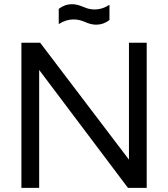

<svg xmlns="http://www.w3.org/2000/svg" viewBox="-20 -904 809 924"><path d="M83 0V-698.2H173.3L600.6 -135.7V-698.2H686V0H595.7L168.5 -567.4V0ZM262.7 -861.3Q292 -883.8 326.2 -883.8Q351.6 -883.8 379.9 -871.1Q408.2 -858.4 435.5 -858.4Q472.2 -858.4 506.8 -880.9V-807.6Q477.5 -785.2 443.4 -785.2Q418 -785.2 389.6 -797.9Q361.3 -810.5 334 -810.5Q297.4 -810.5 262.7 -788.1Z"/></svg>

Font: Sansation
Style: Regular
Weight: 400
Designer: Bernd Montag
Version: Version 1.301